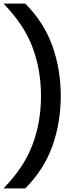

<svg xmlns="http://www.w3.org/2000/svg" viewBox="-30 -828 428 1068"><path d="M-10.5 220Q103.5 103 150.8 -23Q198 -149 198 -294Q198 -439 150.8 -565Q103.5 -691 -10.5 -808H110.5Q215.5 -702.5 261.8 -571.5Q308 -440.5 308 -294Q308 -147.5 261.8 -16.5Q215.5 114.5 110.5 220Z"/></svg>

Font: Encode Sans Expanded Medium
Style: Regular
Weight: 500
Width: 7
Designer: Multiple Designers
Foundry: Impallari Type
Version: Version 3.000; ttfautohint (v1.8.3) -l 8 -r 50 -G 200 -x 14 